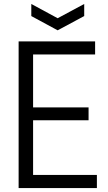

<svg xmlns="http://www.w3.org/2000/svg" viewBox="-20 -949 544 969"><path d="M138 -929 271 -857 405 -929V-868L271 -796L138 -868ZM74 -740H460V-674H147V-407H427V-342H147V-66H469V0H74Z"/></svg>

Font: Encode Sans Compressed
Style: Regular
Weight: 400
Designer: Pablo Impallari, Andres Torresi
Foundry: Pablo Impallari, Andres Torresi
Version: Version 1.000; ttfautohint (v1.00) -l 8 -r 50 -G 200 -x 14 -